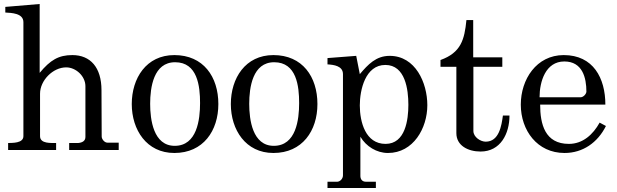

<svg xmlns="http://www.w3.org/2000/svg" viewBox="-20 -757 3114 969"><path d="M21 -35.2V0H263.2V-35.2C240.2 -36.1 182.1 -29.8 182.1 -69.8V-284.2C182.1 -351.1 247.1 -417 314 -417C362.8 -417 411.1 -373 411.1 -321.8V-65.9C411.1 -45.9 396 -37.1 374 -35.2H329.1V0H579.1V-37.1H522C506.8 -37.1 493.2 -55.2 493.2 -67.9L492.2 -301.8C492.2 -417 436 -479 345.2 -479C275.9 -479 233.9 -454.1 180.2 -389.2V-736.8L6.8 -722.2V-693.8C37.1 -691.9 98.1 -690.9 98.1 -645V-69.8C98.1 -33.2 41 -36.1 21 -35.2Z M645 -231.9C645 -102.1 719.7 15.1 859.9 15.1C1005.9 15.1 1082 -97.2 1082 -231.9C1082 -369.1 1006.8 -479 859.9 -479C717.8 -479 645 -361.8 645 -231.9ZM737.8 -232.9C737.8 -315.9 754.9 -442.9 863.8 -442.9C977.1 -442.9 989.7 -321.8 989.7 -236.8C989.7 -153.8 974.6 -21 861.8 -21C753.9 -21 737.8 -153.8 737.8 -232.9Z M1145 -231.9C1145 -102.1 1219.7 15.1 1359.9 15.1C1505.9 15.1 1582 -97.2 1582 -231.9C1582 -369.1 1506.8 -479 1359.9 -479C1217.8 -479 1145 -361.8 1145 -231.9ZM1237.8 -232.9C1237.8 -315.9 1254.9 -442.9 1363.8 -442.9C1477.1 -442.9 1489.7 -321.8 1489.7 -236.8C1489.7 -153.8 1474.6 -21 1361.8 -21C1253.9 -21 1237.8 -153.8 1237.8 -232.9Z M1632.8 160.2V191.9H1877V160.2H1826.7C1806.6 160.2 1798.8 146 1798.8 130.9V-66.9C1827.6 -18.1 1880.9 15.1 1938 15.1C2065.9 15.1 2136.7 -109.9 2136.7 -226.1C2136.7 -338.9 2076.7 -475.1 1946.8 -475.1C1877.9 -475.1 1837.9 -432.1 1795.9 -382.8L1777.8 -475.1L1632.8 -463.9V-432.1C1664.1 -430.2 1710.9 -424.8 1710.9 -382.8V127.9C1710.9 145 1696.8 159.2 1682.6 160.2ZM1795.9 -225.1C1795.9 -303.2 1823.7 -429.2 1924.8 -429.2C2025.9 -429.2 2041 -304.2 2041 -228C2041 -152.8 2025.9 -30.8 1925.8 -30.8C1824.7 -30.8 1795.9 -141.1 1795.9 -225.1Z M2283.2 -419.9V-85C2283.2 -22 2342.3 7.8 2405.3 7.8C2505.9 7.8 2551.3 -82 2551.3 -173.8H2518.1C2511.2 -123 2499 -42 2431.2 -42C2405.3 -42 2369.1 -64.9 2369.1 -96.2V-419.9H2515.1V-467.8H2368.2V-655.8H2334C2324.2 -556.2 2306.2 -491.2 2203.1 -454.1V-419.9Z M2608.4 -229C2608.4 -99.1 2691.4 15.1 2829.1 15.1C2921.4 15.1 2996.1 -37.1 3038.1 -121.1L3006.3 -138.2C2973.1 -78.1 2921.4 -30.8 2851.1 -30.8C2730 -30.8 2706.1 -130.9 2706.1 -229H3035.2C3035.2 -362.8 2974.1 -479 2825.2 -479C2687 -479 2608.4 -356 2608.4 -229ZM2828.1 -446.8C2919.4 -446.8 2939.5 -365.2 2939.5 -293.9C2938 -280.8 2923.3 -266.1 2910.2 -266.1H2703.1C2703.1 -345.2 2733.4 -446.8 2828.1 -446.8Z"/></svg>

Font: MusGlyphs-Text
Style: Regular
Weight: 400
Version: Version 2.1.1